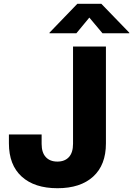

<svg xmlns="http://www.w3.org/2000/svg" viewBox="-20 -970 693 1000"><path d="M279.3 10.3Q159.7 10.3 93 -50.3Q26.4 -110.8 26.4 -223.6V-269.5H196.8V-220.7Q196.8 -175.3 218.5 -151.9Q240.2 -128.4 278.8 -128.4Q317.4 -128.4 338.9 -151.9Q360.4 -175.3 360.4 -221.2V-727.5H531.7V-223.1Q531.7 -110.8 465.3 -50.3Q398.9 10.3 279.3 10.3ZM377.9 -796.9H237.8V-799.8L382.8 -950.2H507.8L653.3 -799.8V-796.9H513.7L445.3 -878.4Z"/></svg>

Font: Inter 18pt ExtraBold
Style: Regular
Weight: 800
Designer: Rasmus Andersson
Foundry: rsms
Version: Version 4.001;git-66647c0bb